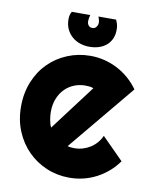

<svg xmlns="http://www.w3.org/2000/svg" viewBox="-83 -785 690 858"><g transform="rotate(10 262.5 -356.0)"><path d="M258.8 -127.9Q266.6 -125.5 274.4 -124.8Q282.2 -124 290 -124Q309.6 -124 327.6 -129.4Q345.7 -134.8 361.6 -144.8Q377.4 -154.8 389.9 -169.2Q402.3 -183.6 410.2 -201.2L507.8 -103Q489.3 -76.7 465.1 -55.7Q440.9 -34.7 412.8 -20Q384.8 -5.4 353.8 2.2Q322.8 9.8 290 9.8Q234.9 9.8 186.3 -10.7Q137.7 -31.2 101.3 -67.9Q64.9 -104.5 43.9 -155Q22.9 -205.6 22.9 -266.1Q22.9 -328.1 43.9 -379.4Q64.9 -430.7 101.3 -466.8Q137.7 -502.9 186.3 -522.9Q234.9 -543 290 -543Q322.8 -543 354 -535.2Q385.3 -527.3 413.3 -512.7Q441.4 -498 465.8 -476.8Q490.2 -455.6 508.8 -429.2ZM327.1 -402.8Q317.9 -406.2 308.8 -407.2Q299.8 -408.2 290 -408.2Q262.7 -408.2 238.5 -398.2Q214.4 -388.2 196.5 -369.6Q178.7 -351.1 168.5 -325Q158.2 -298.8 158.2 -266.1Q158.2 -258.8 158.9 -249.5Q159.7 -240.2 161.4 -230.7Q163.1 -221.2 165.5 -212.4Q168 -203.6 171.9 -196.8ZM374 -722.2Q379.4 -710 381.8 -700.7Q384.3 -691.4 384.3 -678.7Q384.3 -653.8 375.7 -635.7Q367.2 -617.7 352.5 -605.7Q337.9 -593.8 318.4 -587.9Q298.8 -582 276.9 -582Q253.9 -582 233.4 -589.1Q212.9 -596.2 197.5 -609.9Q182.1 -623.5 173.1 -642.8Q164.1 -662.1 164.1 -687Q164.1 -696.8 165.8 -704.8Q167.5 -712.9 172.9 -722.2H256.8Q254.4 -715.3 253.2 -708Q252 -700.7 252 -693.8Q252 -682.6 258.1 -674.8Q264.2 -667 275.9 -667Q287.1 -667 293.7 -675.8Q300.3 -684.6 300.3 -694.8Q300.3 -702.6 298.3 -708.5Q296.4 -714.4 293.9 -722.2Z"/></g></svg>

Font: Righteous
Style: Regular
Weight: 400
Version: Version 1.000